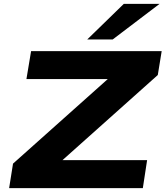

<svg xmlns="http://www.w3.org/2000/svg" viewBox="-20 -968 852 988"><path d="M27 0 47 -126 596 -616 599 -561H116L140 -705H812L792 -582L240 -89L238 -144H737L715 0ZM429 -765 617 -948H801L560 -765Z"/></svg>

Font: Nunito Sans 7pt Expanded ExtraBold
Style: Italic
Weight: 800
Width: 7
Italic angle: -9°
Designer: Vernon Adams
Foundry: Vernon Adams
Version: Version 3.101;gftools[0.9.27]